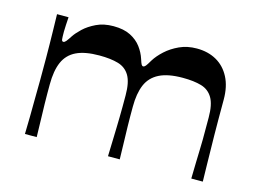

<svg xmlns="http://www.w3.org/2000/svg" viewBox="-75 -629 1014 757"><g transform="rotate(15 432.5 -250.5)"><path d="M76 0Q77 -40 77.5 -71.5Q78 -103 78 -129Q78 -155 78.5 -177Q79 -199 79 -219.5Q79 -240 79 -261Q79 -286 79 -311.5Q79 -337 78.5 -364.5Q78 -392 77.5 -422.5Q77 -453 76 -489H123Q122 -472 121 -456.5Q120 -441 120 -430Q120 -407 121 -398.5Q122 -390 128 -390Q133 -390 138.5 -396.5Q144 -403 155 -420Q165 -435 184.5 -453.5Q204 -472 234 -486.5Q264 -501 304 -501Q346 -501 373.5 -487Q401 -473 417.5 -451Q434 -429 442 -404Q447 -388 450 -383Q453 -378 457 -378Q462 -378 467 -384Q472 -390 483 -409Q496 -430 519 -451Q542 -472 573.5 -486.5Q605 -501 644 -501Q690 -501 724.5 -481.5Q759 -462 778.5 -424.5Q798 -387 798 -334Q798 -288 798 -252.5Q798 -217 798.5 -187.5Q799 -158 799.5 -130Q800 -102 800.5 -70.5Q801 -39 802 0H755Q756 -37 756.5 -65.5Q757 -94 758 -117Q759 -140 759 -160.5Q759 -181 759 -202.5Q759 -224 759 -250Q759 -303 743 -330Q727 -357 696.5 -366Q666 -375 620 -375Q560 -375 524.5 -357Q489 -339 474 -303.5Q459 -268 459 -214Q459 -195 459 -176.5Q459 -158 459.5 -134.5Q460 -111 461 -79Q462 -47 463 0H415Q416 -37 417 -65.5Q418 -94 418.5 -117Q419 -140 419.5 -160.5Q420 -181 420 -202.5Q420 -224 420 -250Q420 -303 404 -330Q388 -357 357 -366Q326 -375 280 -375Q221 -375 186 -358Q151 -341 135.5 -305.5Q120 -270 120 -214Q120 -195 120 -176.5Q120 -158 120.5 -134.5Q121 -111 122 -78.5Q123 -46 124 0Z"/></g></svg>

Font: Ojuju SemiBold
Style: Regular
Weight: 600
Designer: Chisaokwu Joboson, Mirko Velimirovic
Foundry: Udi Foundry
Version: Version 1.000